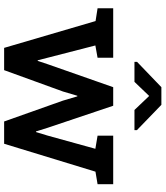

<svg xmlns="http://www.w3.org/2000/svg" viewBox="44 -846 802 930"><g transform="rotate(90 445.0 -381.0)"><path d="M211.9 0 82 -442.9 20 -452.6V-528.3H259.8V-452.6L200.2 -441.9L259.3 -212.4L272 -162.6H274.9L291.5 -212.4L402.3 -528.3H492.2L599.1 -210.4L616.7 -154.3H619.6L636.7 -210.4L700.7 -441.9L637.2 -452.6V-528.3H872.1V-452.6L811.5 -442.4L676.3 0H568.4L467.3 -285.2L446.8 -354.5H443.8L423.3 -285.2L319.8 0ZM279.8 -631.3V-644L402.3 -761.7H487.8L610.4 -643.1V-631.3H512.7L444.8 -702.6L376.5 -631.3Z"/></g></svg>

Font: Roboto Slab Medium
Style: Regular
Weight: 500
Designer: Google
Version: Version 2.001; ttfautohint (v1.8.3)